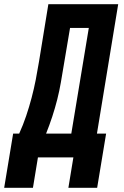

<svg xmlns="http://www.w3.org/2000/svg" viewBox="-73 -755 593 921"><path d="M-53 146 -10 -114H19Q38 -156 52.5 -199Q67 -242 78.5 -285.5Q90 -329 98.5 -372.5Q107 -416 114 -459L159 -735H494L392 -114H436L393 146H255L279 0H109L85 146ZM148 -114H269L353 -621H263L233 -443Q226 -401 219 -360Q212 -319 201.5 -277.5Q191 -236 177.5 -195Q164 -154 148 -114Z"/></svg>

Font: Iosevka SS18 Heavy
Style: Italic
Weight: 900
Italic angle: -9°
Monospace: yes
Designer: Belleve Invis
Foundry: Belleve Invis
Version: Version 25.1.1; ttfautohint (v1.8.4)